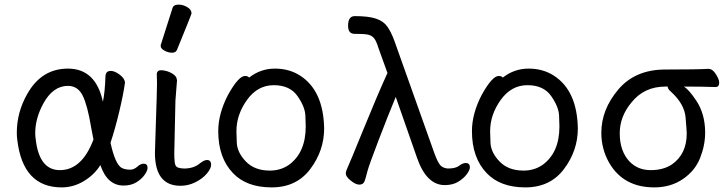

<svg xmlns="http://www.w3.org/2000/svg" viewBox="-20 -790 3156 834"><path d="M240 -51Q336 -51 386 -184L376 -236Q360 -333 339 -375Q318 -417 275 -417Q210 -417 168 -340Q133 -275 133 -212Q133 -199 135 -186Q150 -51 240 -51ZM248 24Q79 24 55 -183Q53 -198 53 -213Q53 -303 99 -383Q161 -492 275 -492Q396 -492 427 -348Q436 -391 438 -458Q439 -482 461 -482Q478 -482 499.5 -466Q521 -450 523 -432Q516 -380 497.5 -303Q479 -226 460 -170Q480 -78 508 -61Q523 -53 546 -53Q562 -53 576.5 -66Q591 -79 604 -79Q621 -79 621 -61Q621 -49 608.5 -31Q596 -13 573 1.5Q550 16 517 16Q446 16 416 -73Q390 -31 344.5 -3.5Q299 24 248 24Z M764 17Q653 17 653 -126L657 -254Q662 -397 662 -429L661 -470Q663 -485 680 -485Q692 -485 708 -480Q746 -466 748 -445L749 -442L742 -353L737 -122Q737 -104 739 -85Q741 -66 753.5 -62Q766 -58 780 -58Q822 -58 849 -81Q867 -95 879 -95Q897 -95 897 -74Q897 -58 878.5 -36Q860 -14 829 1.5Q798 17 764 17ZM727 -561Q711 -561 694.5 -570Q678 -579 678 -590Q678 -598 680 -600L729 -754Q733 -770 756 -770Q775 -770 793.5 -759Q812 -748 812 -732Q812 -728 749 -574Q744 -561 727 -561Z M1152 -49Q1199 -49 1235 -74Q1308 -127 1308 -241Q1308 -249 1306.5 -287.5Q1305 -326 1272 -373Q1239 -420 1169 -420Q1099 -420 1053 -356Q1007 -292 1007 -220Q1007 -214 1008.5 -171Q1010 -128 1048 -88.5Q1086 -49 1152 -49ZM1160 24Q1051 24 992 -38Q928 -105 928 -220Q928 -296 970 -377Q1016 -460 1044 -460Q1057 -460 1062 -453Q1112 -492 1174 -492Q1236 -492 1283 -462Q1385 -397 1388 -232Q1388 -136 1328 -56Q1268 24 1160 24Z M1912 14Q1833 14 1792 -103L1699 -369Q1665 -287 1623.5 -178.5Q1582 -70 1576 -46Q1570 -22 1564.5 -5Q1559 12 1541 12Q1525 12 1503.5 -5.5Q1482 -23 1482 -36Q1482 -46 1490 -62.5Q1498 -79 1558 -226.5Q1618 -374 1663 -473L1623 -584Q1614 -614 1603.5 -625.5Q1593 -637 1576.5 -640Q1560 -643 1520 -643Q1492 -643 1492 -678Q1492 -720 1521 -720Q1581 -720 1613.5 -709Q1646 -698 1662.5 -674.5Q1679 -651 1693 -613L1867 -124Q1881 -86 1892 -73Q1903 -60 1925 -58Q1959 -58 1974.5 -70Q1990 -82 2003 -82Q2021 -82 2021 -63Q2021 -51 2007 -32.5Q1993 -14 1969.5 0Q1946 14 1912 14Z M2254 -49Q2301 -49 2337 -74Q2410 -127 2410 -241Q2410 -249 2408.5 -287.5Q2407 -326 2374 -373Q2341 -420 2271 -420Q2201 -420 2155 -356Q2109 -292 2109 -220Q2109 -214 2110.5 -171Q2112 -128 2150 -88.5Q2188 -49 2254 -49ZM2262 24Q2153 24 2094 -38Q2030 -105 2030 -220Q2030 -296 2072 -377Q2118 -460 2146 -460Q2159 -460 2164 -453Q2214 -492 2276 -492Q2338 -492 2385 -462Q2487 -397 2490 -232Q2490 -136 2430 -56Q2370 24 2262 24Z M2899 -76Q2963 -121 2963 -210Q2963 -221 2958 -280Q2953 -339 2893 -393Q2881 -403 2880 -414H2871Q2778 -414 2723 -345Q2672 -284 2672 -211Q2672 -134 2714 -89Q2750 -51 2806 -51Q2862 -51 2899 -76ZM2822 24Q2688 24 2626 -83Q2592 -143 2592 -213Q2592 -314 2665.5 -401Q2739 -488 2870 -488Q3006 -488 3057 -491Q3075 -491 3089.5 -468Q3104 -445 3104 -431Q3104 -412 3088 -412Q3021 -414 2951 -414Q2974 -399 3005 -352Q3043 -294 3043 -214Q3043 -159 3021 -103.5Q2999 -48 2946 -12Q2893 24 2822 24Z"/></svg>

Font: LXGW WenKai Lite
Style: Bold
Weight: 700
Designer: LXGW / Fontworks Inc.
Foundry: LXGW / Fontworks Inc.
Version: Version 1.330;April 28, 2024